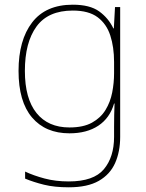

<svg xmlns="http://www.w3.org/2000/svg" viewBox="-20 -558 623 818"><path d="M290 -538Q363 -538 402.5 -509.5Q442 -481 463 -437H465L470 -528H492V25Q492 88 470.5 136.5Q449 185 401 212.5Q353 240 273 240Q212 240 167.5 229Q123 218 87 203V173Q123 190 170 202.5Q217 215 273 215Q379 215 422.5 163Q466 111 466 25V-17Q466 -46 466.5 -67Q467 -88 468 -117H466Q448 -55 399 -22.5Q350 10 276 10Q174 10 116.5 -57.5Q59 -125 59 -256Q59 -387 117 -462.5Q175 -538 290 -538ZM290 -513Q185 -513 135.5 -445Q86 -377 86 -256Q86 -138 135.5 -76.5Q185 -15 276 -15Q335 -15 372 -35.5Q409 -56 429.5 -89.5Q450 -123 458 -164Q466 -205 466 -246V-294Q466 -357 450 -406.5Q434 -456 396 -484.5Q358 -513 290 -513Z"/></svg>

Font: Noto Sans Cherokee Thin
Style: Regular
Weight: 100
Designer: Monotype Design Team
Foundry: Monotype Imaging Inc.
Version: Version 2.001; ttfautohint (v1.8.4.7-5d5b)